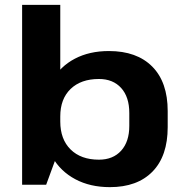

<svg xmlns="http://www.w3.org/2000/svg" viewBox="-20 -760 761 790"><path d="M432 10Q351 10 290 -22.5Q229 -55 195.5 -113.5Q162 -172 161 -251V-292Q162 -371 195 -429Q228 -487 288 -518.5Q348 -550 428 -550Q543 -550 606.5 -486Q670 -422 670 -303V-237Q670 -118 607.5 -54Q545 10 432 10ZM71 -740H228V-158L170 0H71ZM387 -103Q445 -103 478.5 -140Q512 -177 512 -242V-295Q512 -361 478.5 -398Q445 -435 387 -435Q313 -435 270.5 -394Q228 -353 228 -281V-260Q228 -187 270.5 -145Q313 -103 387 -103Z"/></svg>

Font: Pathway Extreme 8pt Thin 12pt
Style: Bold
Weight: 700
Version: Version 1.001;gftools[0.9.26]